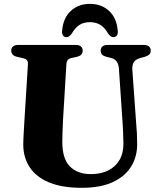

<svg xmlns="http://www.w3.org/2000/svg" viewBox="-20 -926 798 966"><path d="M597 -305 578.5 -577.5Q577 -602.5 567.2 -616.2Q557.5 -630 537 -635L518 -639.5Q500.5 -644 493.5 -651.5Q486.5 -659 486.5 -671.5Q486.5 -684.5 495.5 -692.2Q504.5 -700 521 -700H704Q720.5 -700 729.5 -692.2Q738.5 -684.5 738.5 -671.5Q738.5 -659 730.8 -651.8Q723 -644.5 706.5 -639.5L688.5 -635Q661.5 -627.5 652.8 -612.5Q644 -597.5 646 -573L665 -306.5Q667.5 -280.5 668.8 -255.5Q670 -230.5 670 -203Q671 -140 640.8 -89.8Q610.5 -39.5 548.5 -10.2Q486.5 19 390.5 19Q292.5 19 227 -8.2Q161.5 -35.5 129 -85.2Q96.5 -135 97 -202Q97 -212.5 97.8 -228Q98.5 -243.5 99.8 -266.5Q101 -289.5 103 -322L120.5 -602Q121.5 -616.5 115 -623.8Q108.5 -631 90.5 -634.5L68 -639.5Q36.5 -646.5 36.5 -671.5Q36.5 -684.5 45.5 -692.2Q54.5 -700 71 -700H361.5Q378.5 -700 387.2 -692.2Q396 -684.5 396 -671.5Q396 -659 388.8 -651.2Q381.5 -643.5 364.5 -639.5L341 -634.5Q327.5 -632 321.2 -624.5Q315 -617 314 -603L297 -321Q295 -288 294.5 -261Q294 -234 293.5 -214Q293 -128 331.2 -89Q369.5 -50 437.5 -50Q488.5 -50 525.2 -68.8Q562 -87.5 581.8 -122Q601.5 -156.5 601 -204.5Q600.5 -240 599.2 -262.5Q598 -285 597 -305ZM432.5 -814.5Q400 -814.5 378.5 -799.8Q357 -785 340 -755.5Q333.5 -747.5 327.8 -743.2Q322 -739 314.5 -739Q303 -739 297 -747.5Q291 -756 292.5 -770.5Q297.5 -835 336 -870.8Q374.5 -906.5 432.5 -906.5Q490.5 -906.5 529 -870.8Q567.5 -835 572.5 -770.5Q574 -756 568 -747.5Q562 -739 550 -739Q543.5 -739 537.5 -743.2Q531.5 -747.5 525 -755.5Q508 -786 485.8 -800.2Q463.5 -814.5 432.5 -814.5Z"/></svg>

Font: Fraunces
Style: Bold
Weight: 700
Version: Version 1.000;[b76b70a41]